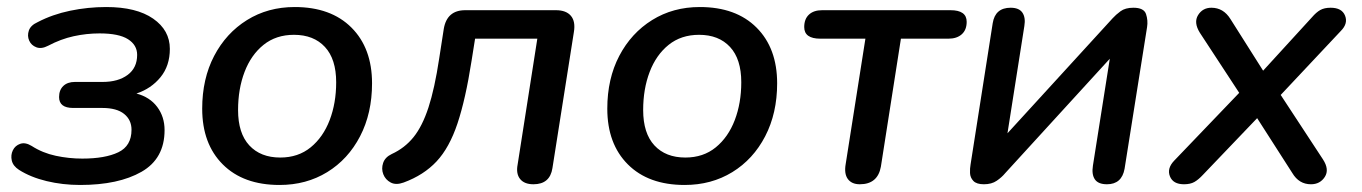

<svg xmlns="http://www.w3.org/2000/svg" viewBox="-20 -517 3873 546"><path d="M208 9Q158 9 112.5 -2Q67 -13 34 -34Q17 -45 13.5 -60.5Q10 -76 16.5 -89.5Q23 -103 37.5 -108Q52 -113 70 -102Q101 -82 138.5 -74Q176 -66 214 -66Q279 -66 316.5 -84Q354 -102 354 -148Q354 -176 333 -193Q312 -210 271 -210H188Q148 -210 148 -241Q148 -261 160 -272.5Q172 -284 193 -284H272Q316 -284 343 -304Q370 -324 370 -361Q370 -389 344 -405.5Q318 -422 263 -422Q226 -422 189.5 -414Q153 -406 117 -387Q98 -377 83.5 -382.5Q69 -388 63 -401.5Q57 -415 62 -430Q67 -445 87 -454Q129 -476 179.5 -486.5Q230 -497 282 -497Q368 -497 415.5 -464Q463 -431 463 -378Q463 -330 436.5 -297.5Q410 -265 368 -251Q406 -241 427 -213Q448 -185 448 -147Q448 -66 382.5 -28.5Q317 9 208 9Z M775 9Q672 9 613.5 -49.5Q555 -108 555 -208Q555 -293 589 -358Q623 -423 682.5 -460Q742 -497 818 -497Q921 -497 979.5 -438.5Q1038 -380 1038 -280Q1038 -195 1004 -129.5Q970 -64 910.5 -27.5Q851 9 775 9ZM777 -69Q828 -69 863.5 -98Q899 -127 917.5 -175.5Q936 -224 936 -283Q936 -349 904 -383.5Q872 -418 816 -418Q765 -418 729.5 -389.5Q694 -361 675.5 -312.5Q657 -264 657 -204Q657 -138 689 -103.5Q721 -69 777 -69Z M1497 7Q1471 7 1459 -8Q1447 -23 1452 -49L1508 -407H1331L1321 -344Q1304 -235 1281 -166Q1258 -97 1221.5 -58Q1185 -19 1128 2Q1106 10 1091 2Q1076 -6 1070 -21.5Q1064 -37 1069.5 -53.5Q1075 -70 1094 -79Q1131 -96 1156 -127Q1181 -158 1198.5 -211.5Q1216 -265 1229 -351L1242 -435Q1251 -488 1303 -488H1561Q1590 -488 1603.5 -472Q1617 -456 1612 -426L1551 -39Q1544 7 1497 7Z M1927 9Q1824 9 1765.5 -49.5Q1707 -108 1707 -208Q1707 -293 1741 -358Q1775 -423 1834.5 -460Q1894 -497 1970 -497Q2073 -497 2131.5 -438.5Q2190 -380 2190 -280Q2190 -195 2156 -129.5Q2122 -64 2062.5 -27.5Q2003 9 1927 9ZM1929 -69Q1980 -69 2015.5 -98Q2051 -127 2069.5 -175.5Q2088 -224 2088 -283Q2088 -349 2056 -383.5Q2024 -418 1968 -418Q1917 -418 1881.5 -389.5Q1846 -361 1827.5 -312.5Q1809 -264 1809 -204Q1809 -138 1841 -103.5Q1873 -69 1929 -69Z M2425 7Q2402 7 2391 -8Q2380 -23 2385 -51L2441 -407H2313Q2267 -407 2267 -440Q2267 -463 2280.5 -475.5Q2294 -488 2318 -488H2683Q2729 -488 2729 -455Q2729 -432 2715 -419.5Q2701 -407 2677 -407H2542L2485 -43Q2476 7 2425 7Z M2778 7Q2757 7 2748 -2.5Q2739 -12 2738.5 -25Q2738 -38 2740 -49L2803 -451Q2810 -495 2854 -495Q2878 -495 2887.5 -481Q2897 -467 2893 -443L2845 -138L3144 -465Q3153 -475 3166.5 -485Q3180 -495 3203 -495Q3233 -495 3239 -477Q3245 -459 3242 -440L3178 -37Q3170 7 3128 7Q3103 7 3093.5 -7Q3084 -21 3088 -46L3136 -350L2838 -24Q2829 -13 2814.5 -3Q2800 7 2778 7Z M3347 7Q3316 7 3307 -15.5Q3298 -38 3319 -60L3504 -253L3392 -424Q3374 -453 3387 -474Q3400 -495 3425 -495Q3459 -495 3479 -463L3572 -316L3711 -468Q3723 -482 3734.5 -488.5Q3746 -495 3764 -495Q3796 -495 3805 -472.5Q3814 -450 3793 -429L3622 -247L3742 -64Q3761 -35 3747.5 -14Q3734 7 3708 7Q3674 7 3655 -25L3555 -181L3401 -20Q3388 -6 3376.5 0.5Q3365 7 3347 7Z"/></svg>

Font: Nunito SemiBold
Style: Italic
Weight: 600
Italic angle: -9°
Designer: Vernon Adams
Foundry: Vernon Adams
Version: Version 3.601; ttfautohint (v1.8.2.53-6de2)